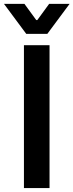

<svg xmlns="http://www.w3.org/2000/svg" viewBox="-51 -961 375 981"><path d="M71.3 -730V0H202.1V-730ZM-30.8 -941.4 83 -788.1H190.9L304.7 -941.4H200.2L139.6 -858.4H134.3L73.7 -941.4Z"/></svg>

Font: Faust Sans Bold
Style: Regular
Weight: 700
Designer: Andreas Faust
Version: Version 1.003;Glyphs 3.1.2 (3151)